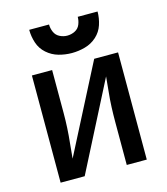

<svg xmlns="http://www.w3.org/2000/svg" viewBox="-111 -830 798 917"><g transform="rotate(-15 288.0 -372.0)"><path d="M75 0H194L416 -434Q413 -397 409 -360Q405 -323 403.5 -286Q402 -249 402 -212V0H501V-530H383L160 -96Q163 -133 167 -170Q171 -207 173 -244Q175 -281 175 -318V-530H75ZM288 -584Q321 -584 353.5 -593Q386 -602 411 -624.5Q436 -647 446.5 -679Q457 -711 457 -744H359Q359 -725 351.5 -706.5Q344 -688 326 -679Q308 -670 288 -670Q269 -670 251 -679Q233 -688 225 -706.5Q217 -725 217 -744H119Q119 -711 129.5 -679Q140 -647 165.5 -624.5Q191 -602 223 -593Q255 -584 288 -584Z"/></g></svg>

Font: Iosevka Sparkle Medium
Style: Regular
Weight: 500
Designer: Belleve Invis
Foundry: Belleve Invis
Version: Version 4.5.0; ttfautohint (v1.8.3)